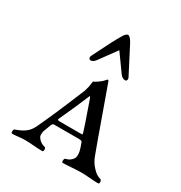

<svg xmlns="http://www.w3.org/2000/svg" viewBox="-167 -822 888 944"><g transform="rotate(30 277.5 -350.0)"><path d="M37 3Q31 3 31.5 -8Q32 -19 37 -21Q73 -33 94 -50Q112 -64 125 -92Q170 -187 241 -360Q245 -373 248 -386Q249 -391 250 -399Q251 -407 252 -412L253 -418Q259 -419 276 -431Q293 -443 298 -449Q310 -463 312 -463Q316 -463 319 -454Q339 -400 378.5 -288Q418 -176 444 -107Q455 -75 479 -50Q501 -26 524 -21Q530 -19 531 -8Q532 3 524 3Q505 3 476 0.5Q447 -2 428 -2Q407 -2 373.5 0.5Q340 3 324 3Q320 3 319 -3Q318 -9 320 -15Q322 -21 325 -21Q351 -26 365 -48Q373 -62 367 -89Q365 -100 353 -132Q351 -139 334 -139H192Q185 -139 180 -127Q165 -87 164 -84Q159 -61 165 -51Q180 -27 207 -21Q214 -20 214 -8.5Q214 3 207 3Q187 3 157 0.5Q127 -2 108 -2Q94 -2 72 0.5Q50 3 37 3ZM270 -337Q249 -285 199 -176Q196 -170 199 -168Q202 -166 212 -166H329Q337 -166 338 -167Q339 -168 337 -176Q331 -198 282 -337Q279 -345 277.5 -347Q276 -349 274.5 -347Q273 -345 270 -337ZM218 -520Q205 -502 190 -502Q184 -502 181 -508Q178 -514 182 -523Q238 -637 260 -674Q276 -703 288 -703Q300 -703 316 -674L394 -523Q398 -514 395 -508Q392 -502 386 -502Q370 -502 357 -520Q317 -575 288 -616Z"/></g></svg>

Font: EB Garamond 12 All SC
Style: AllSC
Weight: 400
Version: Version 0.016 ; ttfautohint (v0.97) -l 8 -r 50 -G 200 -x 0 -